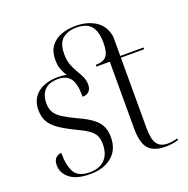

<svg xmlns="http://www.w3.org/2000/svg" viewBox="-137 -901 1017 1040"><g transform="rotate(-20 371.5 -381.0)"><path d="M210 10Q131 10 92.5 -21Q54 -52 54 -96Q54 -127 69 -139.5Q84 -152 100 -152Q100 -77 123 -38.5Q146 0 211 0Q267 0 297.5 -31.5Q328 -63 328 -119Q328 -149 318.5 -169Q309 -189 284.5 -206Q260 -223 215 -244Q157 -272 124 -296Q91 -320 77 -347.5Q63 -375 63 -412Q63 -474 106 -509Q149 -544 224 -544Q250 -544 272 -539Q260 -557 251 -580Q242 -603 242 -636Q242 -684 264 -714Q286 -744 323.5 -758Q361 -772 407 -772Q474 -772 521.5 -742Q569 -712 580 -648V-536H714V-526H580V-119Q580 -56 599 -29Q618 -2 659 -2Q687 -2 718 -11V-1Q704 4 683.5 7Q663 10 644 10Q576 10 546 -24Q516 -58 516 -143V-526H439V-536Q482 -536 500.5 -557.5Q519 -579 519 -633Q519 -687 503.5 -715Q488 -743 463 -752.5Q438 -762 410 -762Q360 -762 329 -737Q298 -712 298 -648Q298 -612 308 -586Q318 -560 331 -538.5Q344 -517 354 -496Q364 -475 364 -449Q364 -426 351 -412Q338 -398 313 -398Q313 -475 290 -504.5Q267 -534 220 -534Q168 -534 142 -507Q116 -480 116 -431Q116 -397 130.5 -375.5Q145 -354 174 -336.5Q203 -319 245 -299Q299 -275 329 -251.5Q359 -228 370.5 -201.5Q382 -175 382 -140Q382 -69 335 -29.5Q288 10 210 10Z"/></g></svg>

Font: Noto Serif Display Light
Style: Regular
Weight: 300
Designer: Monotype Design Team
Foundry: Monotype Imaging Inc.
Version: Version 2.009